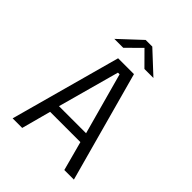

<svg xmlns="http://www.w3.org/2000/svg" viewBox="-249 -1021 1148 1148"><g transform="rotate(45 325.0 -447.0)"><path d="M585 0H504L454 -186H198L148 0H67L259 -700H393ZM319 -638.5 211.5 -247.5H440.5L333 -638.5ZM161 -766 298 -894H354L491.5 -766H415.5L326.5 -855.5L236.5 -766Z"/></g></svg>

Font: Trispace Light
Style: Regular
Weight: 300
Designer: Tyler Finck
Foundry: Etcetera Type Company
Version: Version 1.210; ttfautohint (v1.8.3)